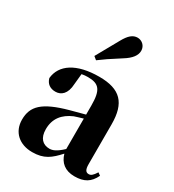

<svg xmlns="http://www.w3.org/2000/svg" viewBox="-210 -992 1020 1126"><g transform="rotate(30 300.0 -428.5)"><path d="M220 -654 241 -637C273 -661 306 -684 374 -727C421 -756 443 -786 443 -817C443 -852 415 -874 387 -874C355 -874 331 -853 305 -806C263 -730 241 -692 220 -654ZM471 16C536 16 574 -7 600 -62L582 -75C563 -45 552 -37 537 -37C518 -37 508 -50 508 -88V-357C508 -502 449 -563 307 -563C152 -563 65 -503 56 -410C65 -376 90 -358 126 -358C164 -358 198 -384 201 -453L208 -524C223 -527 236 -528 250 -528C326 -528 350 -497 350 -393V-332L253 -306C90 -261 39 -210 39 -119C39 -35 99 17 185 17C265 17 303 -14 354 -70C369 -17 406 16 471 16ZM350 -99C309 -60 284 -51 263 -51C218 -51 188 -80 188 -140C188 -213 227 -259 292 -287C306 -292 327 -298 350 -305Z"/></g></svg>

Font: Noto Serif SC Black
Style: Regular
Weight: 900
Designer: Ryoko NISHIZUKA 西塚涼子 (kana & ideographs); Frank Grießhammer (Latin, Greek & Cyrillic); Wenlong ZHANG 张文龙 (bopomofo); San
Foundry: Adobe
Version: Version 2.001;hotconv 1.1.0;makeotfexe 2.6.0